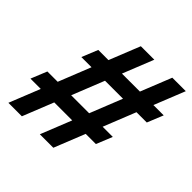

<svg xmlns="http://www.w3.org/2000/svg" viewBox="-185 -871 1027 1027"><g transform="rotate(45 329.0 -357.5)"><path d="M23 0 93 -175H15L52 -266H130L203 -449H126L163 -540H240L310 -715H412L342 -540H478L548 -715H650L580 -540H658L621 -449H543L470 -266H547L510 -175H433L363 0H261L331 -175H195L125 0ZM232 -266H368L441 -449H305Z"/></g></svg>

Font: Wix Madefor Text SemiBold
Style: Italic
Weight: 600
Italic angle: -12°
Designer: Dalton Maag Ltd
Foundry: Dalton Maag Ltd
Version: Version 3.100